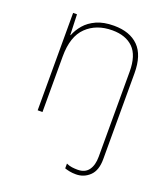

<svg xmlns="http://www.w3.org/2000/svg" viewBox="-141 -638 856 978"><g transform="rotate(20 286.5 -149.0)"><path d="M384 240Q365 240 350 237Q335 234 323 230V204Q338 211 353.5 213Q369 215 384 215Q424 215 443.5 188.5Q463 162 463 116V-345Q463 -433 422.5 -473Q382 -513 309 -513Q223 -513 169.5 -461.5Q116 -410 116 -302V0H90V-528H111L115 -417H117Q129 -448 152.5 -475.5Q176 -503 214.5 -520.5Q253 -538 309 -538Q395 -538 442 -491Q489 -444 489 -346V120Q489 181 458 210.5Q427 240 384 240Z"/></g></svg>

Font: Noto Sans Tamil Thin
Style: Regular
Weight: 100
Designer: Jelle Bosma - Monotype Design Team
Foundry: Monotype Imaging Inc.
Version: Version 2.004; ttfautohint (v1.8.4.7-5d5b)